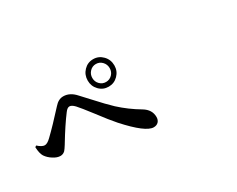

<svg xmlns="http://www.w3.org/2000/svg" viewBox="-84 -1039 1668 1349"><g transform="rotate(-30 750.0 -365.0)"><path d="M853.5 -50.8Q789.1 -50.8 650.4 -205.1Q610.4 -250 539.1 -344.7Q478.5 -423.8 454.1 -450.2Q430.7 -474.6 413.1 -474.6Q395.5 -474.6 377 -449.2Q322.3 -377 253.9 -263.7Q252.9 -261.7 251 -258.8Q233.4 -230.5 223.6 -219.7Q207 -204.1 185.5 -204.1Q159.2 -204.1 128.9 -223.6Q98.6 -242.2 80.1 -269.5Q64.5 -294.9 62.5 -345.7L73.2 -353.5Q105.5 -324.2 127.9 -324.2Q148.4 -324.2 177.7 -352.5Q242.2 -414.1 338.9 -520.5Q371.1 -557.6 410.2 -557.6Q463.9 -557.6 507.8 -507.8Q529.3 -485.4 568.4 -442.4Q645.5 -357.4 689.5 -316.4Q761.7 -250 847.7 -199.2Q906.2 -164.1 906.2 -104.5Q906.2 -80.1 892.1 -65.4Q877.9 -50.8 853.5 -50.8ZM615.2 -566.4Q615.2 -613.3 646.5 -646Q677.7 -678.7 722.7 -678.7Q767.6 -678.7 799.3 -646Q831.1 -613.3 831.1 -566.4Q831.1 -520.5 799.3 -488.3Q767.6 -456.1 722.7 -456.1Q677.7 -456.1 646.5 -488.3Q615.2 -520.5 615.2 -566.4ZM722.7 -494.1Q752 -494.1 772.5 -515.1Q793 -536.1 793 -566.4Q793 -596.7 772.5 -618.2Q752 -639.6 722.7 -639.6Q693.4 -639.6 672.9 -618.2Q652.3 -596.7 652.3 -566.4Q652.3 -536.1 672.9 -515.1Q693.4 -494.1 722.7 -494.1Z"/></g></svg>

Font: Bpmf GenRyu Min B
Style: B
Weight: 700
Foundry: But Ko
Version: Version 1.320